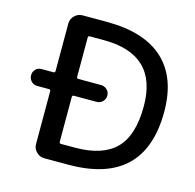

<svg xmlns="http://www.w3.org/2000/svg" viewBox="-106 -839 963 948"><g transform="rotate(15 375.5 -365.0)"><path d="M253.9 -327.1V-98.6Q253.9 -89.8 262.7 -89.8H334Q474.6 -89.8 542 -157.7Q609.4 -225.6 609.4 -375Q609.4 -639.6 334 -639.6H262.7Q253.9 -639.6 253.9 -631.8V-430.7Q253.9 -421.9 262.7 -421.9H377.9Q395.5 -421.9 408.7 -409.7Q421.9 -397.5 421.9 -379.4Q421.9 -361.3 409.2 -348.6Q396.5 -335.9 377.9 -335.9H262.7Q253.9 -335.9 253.9 -327.1ZM74.2 -335.9Q56.6 -335.9 44.4 -348.6Q32.2 -361.3 32.2 -379.4Q32.2 -397.5 43.9 -409.7Q55.7 -421.9 74.2 -421.9H134.8Q143.6 -421.9 143.6 -430.7V-672.9Q143.6 -696.3 160.6 -713.4Q177.7 -730.5 201.2 -730.5H324.2Q517.6 -730.5 615.7 -639.6Q713.9 -548.8 713.9 -375Q713.9 0 324.2 0H201.2Q177.7 0 160.6 -17.1Q143.6 -34.2 143.6 -56.6V-327.1Q143.6 -335.9 134.8 -335.9Z"/></g></svg>

Font: Rounded Mgen+ 2p medium
Style: Regular
Weight: 500
Designer: [Source Han Sans]
Ryoko NISHIZUKA  (kana & ideographs); Paul D. Hunt (Latin, Greek & Cyrillic); Wenlong ZHANG  (bopomofo
Version: Version 1.059.20150602